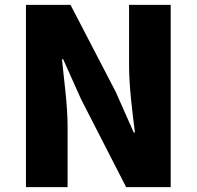

<svg xmlns="http://www.w3.org/2000/svg" viewBox="-20 -764 804 784"><path d="M86 0H256V-247C256 -337 241 -439 233 -522H238L311 -359L495 0H677V-744H507V-498C507 -409 521 -302 531 -223H526L453 -388L268 -744H86Z"/></svg>

Font: Noto Sans T Chinese Black
Style: Bold
Weight: 900
Designer: Ryoko NISHIZUKA (kana & ideographs); Paul D. Hunt (Latin, Greek & Cyrillic); Wenlong ZHANG (bopomofo); Sandoll Communica
Foundry: Adobe Systems Incorporated
Version: Version 1.000;PS 1;hotconv 1.0.78;makeotf.lib2.5.61930